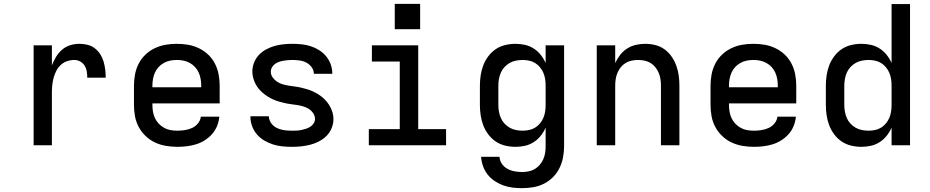

<svg xmlns="http://www.w3.org/2000/svg" viewBox="-20 -756 4840 999"><path d="M155 0V-520H250V-416Q259 -439 271.5 -460Q284 -481 302.5 -497Q321 -513 344.5 -520.5Q368 -528 393 -528Q414 -528 435 -523Q456 -518 473 -505Q490 -492 501.5 -474Q513 -456 519 -435.5Q525 -415 527.5 -394Q530 -373 530 -352H434Q434 -368 431.5 -384Q429 -400 420.5 -414Q412 -428 397.5 -436Q383 -444 367 -444Q347 -444 328.5 -437.5Q310 -431 296 -418Q282 -405 273 -387.5Q264 -370 259 -351.5Q254 -333 252 -314Q250 -295 250 -276V0Z M903 8Q873 8 843.5 3Q814 -2 787 -14.5Q760 -27 738 -48Q716 -69 702 -95Q688 -121 682.5 -150.5Q677 -180 677 -210V-310Q677 -340 682.5 -369Q688 -398 701.5 -424.5Q715 -451 736.5 -471.5Q758 -492 785 -505Q812 -518 841 -523Q870 -528 900 -528Q930 -528 959 -523Q988 -518 1015 -505Q1042 -492 1063.5 -471.5Q1085 -451 1098.5 -424.5Q1112 -398 1117.5 -369Q1123 -340 1123 -310V-218H773V-210Q773 -192 776 -174.5Q779 -157 786.5 -141Q794 -125 806.5 -112Q819 -99 834.5 -90.5Q850 -82 867.5 -79Q885 -76 903 -76Q922 -76 941.5 -79Q961 -82 979 -90Q997 -98 1010 -114Q1023 -130 1025 -149H1121Q1119 -124 1109.5 -100.5Q1100 -77 1083.5 -58.5Q1067 -40 1046 -26.5Q1025 -13 1001 -5.5Q977 2 952 5Q927 8 903 8ZM773 -302H1027V-310Q1027 -328 1024 -345Q1021 -362 1014 -378Q1007 -394 995 -407Q983 -420 967.5 -428.5Q952 -437 935 -440.5Q918 -444 900 -444Q882 -444 865 -440.5Q848 -437 832.5 -428.5Q817 -420 805 -407Q793 -394 786 -378Q779 -362 776 -345Q773 -328 773 -310Z M1499 8Q1474 8 1449 5.5Q1424 3 1400.5 -4.5Q1377 -12 1355 -25Q1333 -38 1317 -56.5Q1301 -75 1292 -99Q1283 -123 1283 -148Q1283 -149 1283 -149.5Q1283 -150 1283 -151H1379Q1379 -150 1379 -150Q1379 -150 1379 -150Q1379 -137 1385 -125Q1391 -113 1400.5 -104Q1410 -95 1422 -89.5Q1434 -84 1447 -81Q1460 -78 1473 -77Q1486 -76 1499 -76Q1511 -76 1523.5 -76.5Q1536 -77 1548 -79.5Q1560 -82 1572 -86Q1584 -90 1594.5 -96.5Q1605 -103 1612 -114Q1619 -125 1619 -137Q1619 -153 1609.5 -167Q1600 -181 1586.5 -189.5Q1573 -198 1557.5 -202.5Q1542 -207 1526 -209.5Q1510 -212 1494 -214Q1478 -216 1462.5 -219.5Q1447 -223 1431.5 -227.5Q1416 -232 1401.5 -238.5Q1387 -245 1373.5 -253.5Q1360 -262 1347.5 -272.5Q1335 -283 1325 -295.5Q1315 -308 1308 -322.5Q1301 -337 1297 -352.5Q1293 -368 1293 -384Q1293 -408 1302 -430.5Q1311 -453 1327 -470Q1343 -487 1364 -498.5Q1385 -510 1407.5 -516.5Q1430 -523 1454 -525.5Q1478 -528 1501 -528Q1525 -528 1549.5 -525.5Q1574 -523 1597 -515.5Q1620 -508 1640.5 -495Q1661 -482 1676.5 -463.5Q1692 -445 1700.5 -421.5Q1709 -398 1709 -374Q1709 -374 1709 -373Q1709 -372 1709 -372H1613Q1613 -372 1613 -372Q1613 -372 1613 -372Q1613 -391 1601.5 -406.5Q1590 -422 1573.5 -430.5Q1557 -439 1538.5 -441.5Q1520 -444 1501 -444Q1489 -444 1477.5 -443Q1466 -442 1454.5 -440Q1443 -438 1431.5 -434Q1420 -430 1410.5 -423Q1401 -416 1395 -405.5Q1389 -395 1389 -383Q1389 -367 1398.5 -353.5Q1408 -340 1421.5 -331Q1435 -322 1450.5 -317.5Q1466 -313 1481.5 -310.5Q1497 -308 1513 -306Q1529 -304 1544.5 -300.5Q1560 -297 1575.5 -292.5Q1591 -288 1605.5 -281.5Q1620 -275 1634 -266.5Q1648 -258 1660 -247.5Q1672 -237 1682 -224.5Q1692 -212 1699.5 -197.5Q1707 -183 1711 -167.5Q1715 -152 1715 -136Q1715 -112 1705.5 -89Q1696 -66 1679 -49Q1662 -32 1640 -20.5Q1618 -9 1594.5 -3Q1571 3 1547 5.5Q1523 8 1499 8Z M1899 0V-84H2060V-436H1915V-520H2156V-84H2301V0ZM2034 -604V-736H2166V-604Z M2696 223Q2671 223 2646.5 220Q2622 217 2598.5 208.5Q2575 200 2554 186Q2533 172 2517.5 152.5Q2502 133 2493.5 109Q2485 85 2483 60H2579Q2580 80 2591.5 96.5Q2603 113 2620.5 122.5Q2638 132 2657.5 135.5Q2677 139 2696 139Q2714 139 2731 135.5Q2748 132 2762.5 123.5Q2777 115 2788.5 101.5Q2800 88 2807 72Q2814 56 2816.5 39Q2819 22 2819 5V-92Q2809 -69 2793.5 -49.5Q2778 -30 2757 -16.5Q2736 -3 2711.5 2.5Q2687 8 2662 8Q2635 8 2608 1.5Q2581 -5 2559 -20Q2537 -35 2520.5 -57Q2504 -79 2494.5 -104Q2485 -129 2481 -156Q2477 -183 2477 -210V-310Q2477 -337 2481 -364Q2485 -391 2494.5 -416Q2504 -441 2520.5 -463Q2537 -485 2559 -500Q2581 -515 2608 -521.5Q2635 -528 2662 -528Q2687 -528 2711.5 -522.5Q2736 -517 2757 -503.5Q2778 -490 2793.5 -470.5Q2809 -451 2819 -428V-520H2915V5Q2915 34 2909.5 63Q2904 92 2891 118.5Q2878 145 2857 166Q2836 187 2810 200Q2784 213 2755 218Q2726 223 2696 223ZM2699 -76Q2716 -76 2733 -79.5Q2750 -83 2764.5 -92Q2779 -101 2790 -114.5Q2801 -128 2807.5 -143.5Q2814 -159 2816.5 -176Q2819 -193 2819 -210V-310Q2819 -327 2816.5 -344Q2814 -361 2807.5 -376.5Q2801 -392 2790 -405.5Q2779 -419 2764.5 -428Q2750 -437 2733 -440.5Q2716 -444 2699 -444Q2682 -444 2664.5 -440.5Q2647 -437 2632 -428.5Q2617 -420 2605 -407Q2593 -394 2586 -378Q2579 -362 2576 -344.5Q2573 -327 2573 -310V-210Q2573 -193 2576 -175.5Q2579 -158 2586 -142Q2593 -126 2605 -113Q2617 -100 2632 -91.5Q2647 -83 2664.5 -79.5Q2682 -76 2699 -76Z M3085 0V-520H3181V-428Q3191 -450 3206.5 -470Q3222 -490 3243 -503.5Q3264 -517 3288.5 -522.5Q3313 -528 3337 -528Q3364 -528 3390 -521.5Q3416 -515 3437.5 -499.5Q3459 -484 3474.5 -461.5Q3490 -439 3499 -414Q3508 -389 3511.5 -363Q3515 -337 3515 -310V0H3419V-310Q3419 -327 3416.5 -344Q3414 -361 3407.5 -376.5Q3401 -392 3390.5 -405.5Q3380 -419 3365.5 -428Q3351 -437 3334 -440.5Q3317 -444 3300 -444Q3283 -444 3266 -440.5Q3249 -437 3234.5 -428Q3220 -419 3209.5 -405.5Q3199 -392 3192.5 -376.5Q3186 -361 3183.5 -344Q3181 -327 3181 -310V0Z M3903 8Q3873 8 3843.5 3Q3814 -2 3787 -14.5Q3760 -27 3738 -48Q3716 -69 3702 -95Q3688 -121 3682.5 -150.5Q3677 -180 3677 -210V-310Q3677 -340 3682.5 -369Q3688 -398 3701.5 -424.5Q3715 -451 3736.5 -471.5Q3758 -492 3785 -505Q3812 -518 3841 -523Q3870 -528 3900 -528Q3930 -528 3959 -523Q3988 -518 4015 -505Q4042 -492 4063.5 -471.5Q4085 -451 4098.5 -424.5Q4112 -398 4117.5 -369Q4123 -340 4123 -310V-218H3773V-210Q3773 -192 3776 -174.5Q3779 -157 3786.5 -141Q3794 -125 3806.5 -112Q3819 -99 3834.5 -90.5Q3850 -82 3867.5 -79Q3885 -76 3903 -76Q3922 -76 3941.5 -79Q3961 -82 3979 -90Q3997 -98 4010 -114Q4023 -130 4025 -149H4121Q4119 -124 4109.5 -100.5Q4100 -77 4083.5 -58.5Q4067 -40 4046 -26.5Q4025 -13 4001 -5.5Q3977 2 3952 5Q3927 8 3903 8ZM3773 -302H4027V-310Q4027 -328 4024 -345Q4021 -362 4014 -378Q4007 -394 3995 -407Q3983 -420 3967.5 -428.5Q3952 -437 3935 -440.5Q3918 -444 3900 -444Q3882 -444 3865 -440.5Q3848 -437 3832.5 -428.5Q3817 -420 3805 -407Q3793 -394 3786 -378Q3779 -362 3776 -345Q3773 -328 3773 -310Z M4462 8Q4435 8 4408 1.5Q4381 -5 4359 -20Q4337 -35 4320.5 -57Q4304 -79 4294.5 -104Q4285 -129 4281 -156Q4277 -183 4277 -210V-310Q4277 -337 4281 -364Q4285 -391 4294.5 -416Q4304 -441 4320.5 -463Q4337 -485 4359 -500Q4381 -515 4408 -521.5Q4435 -528 4462 -528Q4487 -528 4511.5 -522.5Q4536 -517 4557 -503.5Q4578 -490 4593.5 -470.5Q4609 -451 4619 -428V-735H4715V0H4619V-92Q4609 -69 4593.5 -49.5Q4578 -30 4557 -16.5Q4536 -3 4511.5 2.5Q4487 8 4462 8ZM4499 -76Q4516 -76 4533 -79.5Q4550 -83 4564.5 -92Q4579 -101 4590 -114.5Q4601 -128 4607.5 -143.5Q4614 -159 4616.5 -176Q4619 -193 4619 -210V-310Q4619 -327 4616.5 -344Q4614 -361 4607.5 -376.5Q4601 -392 4590 -405.5Q4579 -419 4564.5 -428Q4550 -437 4533 -440.5Q4516 -444 4499 -444Q4482 -444 4464.5 -440.5Q4447 -437 4432 -428.5Q4417 -420 4405 -407Q4393 -394 4386 -378Q4379 -362 4376 -344.5Q4373 -327 4373 -310V-210Q4373 -193 4376 -175.5Q4379 -158 4386 -142Q4393 -126 4405 -113Q4417 -100 4432 -91.5Q4447 -83 4464.5 -79.5Q4482 -76 4499 -76Z"/></svg>

Font: Iosevka SS04 Medium Extended
Style: Regular
Weight: 500
Width: 7
Monospace: yes
Designer: Belleve Invis
Foundry: Belleve Invis
Version: Version 19.0.0; ttfautohint (v1.8.4)